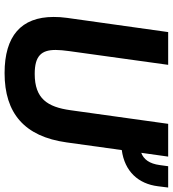

<svg xmlns="http://www.w3.org/2000/svg" viewBox="22 -759 754 838"><g transform="rotate(90 399.0 -340.0)"><path d="M299 17C474.5 17 576 -70 601.5 -253.5L635 -494.5C728 -507 782.5 -566.5 793 -653L798.5 -697H705.5L700.5 -660.5C694.5 -615 675.5 -590 647 -579.5L663.5 -697H520.5L461 -270.5C447 -170 410.5 -114.5 302.5 -114.5C223.5 -114.5 198 -144 198 -206C198 -222.5 200 -242 203 -264.5L263 -697H120L58 -255.5C55 -235 54 -215 54 -197C54 -55 137.5 17 299 17Z"/></g></svg>

Font: HK Grotesk ExtraBold
Style: Italic
Weight: 800
Italic angle: -16°
Designer: Alfredo Marco Pradil
Foundry: Hanken Design Co.
Version: Version 3.001;FEAKit 1.0